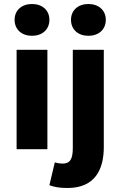

<svg xmlns="http://www.w3.org/2000/svg" viewBox="-20 -746 602 960"><path d="M63 0H217V-497H63ZM140 -567C191 -567 227 -598 227 -647C227 -695 191 -726 140 -726C89 -726 53 -695 53 -647C53 -598 89 -567 140 -567ZM317 194C457 194 499 99 499 -11V-497H344V-6C344 49 331 72 292 72C280 72 268 70 254 66L227 180C248 188 274 194 317 194ZM422 -567C473 -567 509 -598 509 -647C509 -695 473 -726 422 -726C371 -726 335 -695 335 -647C335 -598 371 -567 422 -567Z"/></svg>

Font: Source Sans Pro
Style: Bold
Weight: 700
Designer: Paul D. Hunt
Foundry: Adobe Systems Incorporated
Version: Version 3.006;hotconv 1.0.111;makeotfexe 2.5.65597